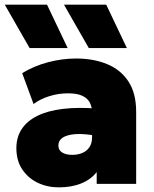

<svg xmlns="http://www.w3.org/2000/svg" viewBox="-44 -792 662 827"><path d="M209.5 15Q159.5 15 118 -5Q76.5 -25 51.5 -62.8Q26.5 -100.5 26.5 -154Q26.5 -200.5 49.2 -235.5Q72 -270.5 116.5 -292.8Q161 -315 226.8 -323Q292.5 -331 378.5 -324L379.5 -205Q345.5 -212.5 314.5 -214.2Q283.5 -216 259.5 -211.5Q235.5 -207 221.5 -195.8Q207.5 -184.5 207.5 -165.5Q207.5 -145 224 -135Q240.5 -125 267 -125Q291 -125 310.2 -133Q329.5 -141 341 -157.8Q352.5 -174.5 352.5 -201V-307Q352.5 -331 343 -349.8Q333.5 -368.5 311 -379.2Q288.5 -390 248.5 -390Q208.5 -390 169.2 -378Q130 -366 100.5 -344L51.5 -477Q103.5 -508.5 164 -524.2Q224.5 -540 283.5 -540Q358 -540 416.5 -516.2Q475 -492.5 508.8 -441.8Q542.5 -391 542.5 -310V0H372.5V-51Q348.5 -19.5 306.5 -2.2Q264.5 15 209.5 15ZM338.5 -585 231.5 -772H413.5L502.5 -585ZM83.5 -585 -23.5 -772H158.5L247.5 -585Z"/></svg>

Font: Geologica Thin Roman Black
Style: Regular
Weight: 900
Version: Version 1.010;gftools[0.9.28]